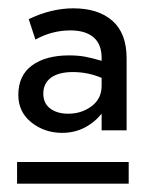

<svg xmlns="http://www.w3.org/2000/svg" viewBox="-20 -742 366 461"><path d="M129 -423Q158 -423 182 -435Q206 -447 224 -469V-429H284V-602Q284 -662 250 -692Q216 -722 156 -722Q103 -722 49 -696L65 -647Q105 -669 149 -669Q185 -669 204.5 -652.5Q224 -636 224 -603V-596Q200 -603 183.5 -606Q167 -609 146 -609Q90 -609 57 -585Q24 -561 24 -514Q24 -473 55.5 -448Q87 -423 129 -423ZM21 -301H289V-353H21ZM144 -469Q117 -469 100.5 -481.5Q84 -494 84 -517Q84 -542 102.5 -555.5Q121 -569 155 -569Q191 -569 224 -555V-536Q224 -505 200 -487Q176 -469 144 -469Z"/></svg>

Font: Geom
Style: Regular
Weight: 400
Version: Version 1.102